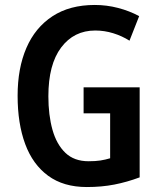

<svg xmlns="http://www.w3.org/2000/svg" viewBox="-20 -744 647 774"><path d="M317 -392H543V-29Q492 -10 441 0Q390 10 330 10Q236 10 174 -35.5Q112 -81 81.5 -163.5Q51 -246 51 -358Q51 -469 86.5 -551Q122 -633 191.5 -678.5Q261 -724 362 -724Q410 -724 456 -712Q502 -700 541 -679L502 -580Q472 -599 436.5 -610Q401 -621 364 -621Q278 -621 226.5 -552.5Q175 -484 175 -356Q175 -280 191.5 -221Q208 -162 243.5 -128Q279 -94 337 -94Q365 -94 384.5 -97Q404 -100 424 -106V-287H317Z"/></svg>

Font: Noto Sans Gurmukhi Condensed SemiBold
Style: Regular
Weight: 600
Width: 3
Designer: Jelle Bosma - Monotype Design Team
Foundry: Monotype Imaging Inc.
Version: Version 2.004; ttfautohint (v1.8.4.7-5d5b)